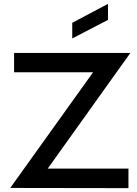

<svg xmlns="http://www.w3.org/2000/svg" viewBox="-20 -974 710 994"><path d="M539 -954V-871L354 -775V-856ZM655 -700 227 -101H645V0L33 -1L462 -600H53V-700Z"/></svg>

Font: Railway
Style: Regular
Weight: 400
Version: 1.000